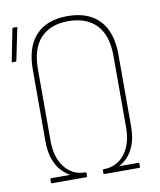

<svg xmlns="http://www.w3.org/2000/svg" viewBox="-77 -725 654 786"><g transform="rotate(-10 250.0 -331.5)"><path d="M75 0Q72 0 72 -4V-17Q72 -21 75 -21H153V-22Q138 -30 120.5 -48Q103 -66 91 -97Q79 -128 79 -176V-471Q79 -565 124.5 -614Q170 -663 256 -663Q343 -663 389 -614Q435 -565 435 -471V-176Q435 -128 423 -97Q411 -66 393.5 -48Q376 -30 360 -22V-21H438Q442 -21 442 -17V-4Q442 0 438 0H294Q290 0 290 -4V-16Q290 -20 294 -20Q349 -20 381.5 -62Q414 -104 414 -172V-470Q414 -555 373 -598.5Q332 -642 256 -642Q181 -642 140.5 -598.5Q100 -555 100 -470V-172Q100 -103 132.5 -61.5Q165 -20 220 -20Q222 -20 222 -16V-4Q222 0 219 0ZM2 -516Q-1 -516 0 -520L26 -652Q27 -655 30 -655H44Q48 -655 46 -650L19 -519Q18 -516 14 -516Z"/></g></svg>

Font: Sofia Sans Condensed Thin
Style: Regular
Weight: 250
Version: Version 4.100